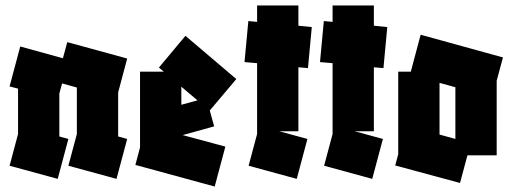

<svg xmlns="http://www.w3.org/2000/svg" viewBox="-20 -654 1874 702"><path d="M191 0 15 -48 46 -164V-330L15 -338L54 -484L210 -441L226 -500L445 -440L412 -316V-155L445 -146L406 0L230 -48L261 -164V-334L207 -349L197 -312V-155L230 -146Z M765 28 475 -51 492 -115V-392H579L561 -407L658 -523L844 -365L747 -250L763 -192L648 -160L804 -118ZM643 -337V-271L702 -287Z M1065 0 889 -48 920 -164V-423L874 -427L888 -577L920 -574V-634H1071V-560L1120 -555L1106 -405L1071 -408V-174H1001L1104 -146Z M1341 0 1165 -48 1196 -164V-423L1150 -427L1164 -577L1196 -574V-634H1347V-560L1396 -555L1382 -405L1347 -408V-174H1277L1380 -146Z M1425 -49 1436 -90V-392H1482L1518 -527L1819 -444L1796 -359V-86H1689L1662 15ZM1587 -162 1645 -146V-335L1587 -351Z"/></svg>

Font: Blaka
Style: Regular
Weight: 400
Designer: Mohamed Gaber
Foundry: Kief Type Foundry
Version: Version 1.003; ttfautohint (v1.8.4.7-5d5b)